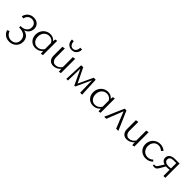

<svg xmlns="http://www.w3.org/2000/svg" viewBox="302 -2143 3923 3923"><g transform="rotate(45 2263.5 -181.5)"><path d="M430 86Q430 144 403 190.5Q376 237 328.5 263Q281 289 221 289Q154 289 101.5 254.5Q49 220 28 150L77 129Q98 186 138 214Q178 242 230 242Q297 242 335 202.5Q373 163 373 100Q373 24 320 -18.5Q267 -61 162 -61V-101Q250 -101 298 -141.5Q346 -182 346 -248Q346 -303 312.5 -336Q279 -369 225 -369Q177 -369 141.5 -340Q106 -311 91 -251L39 -263Q62 -343 113 -380.5Q164 -418 232 -418Q309 -418 355.5 -375.5Q402 -333 402 -260Q402 -199 368 -154.5Q334 -110 276 -92Q349 -77 389.5 -31Q430 15 430 86Z M906 -418V-5L857 5L850 -70Q789 4 694 4Q637 4 593.5 -22Q550 -48 526 -93.5Q502 -139 502 -197Q502 -259 530.5 -309.5Q559 -360 607.5 -389Q656 -418 715 -418Q757 -418 792 -401.5Q827 -385 851 -352L857 -408ZM848 -121V-299Q804 -375 721 -375Q676 -375 640.5 -353Q605 -331 585 -291.5Q565 -252 565 -202Q565 -131 604 -84.5Q643 -38 707 -38Q748 -38 784.5 -58Q821 -78 848 -121Z M1099 -651H1152Q1152 -597 1177.5 -563.5Q1203 -530 1245 -530Q1288 -530 1313.5 -563.5Q1339 -597 1339 -652L1392 -651Q1392 -580 1352 -536.5Q1312 -493 1245 -493Q1179 -493 1139 -536.5Q1099 -580 1099 -651ZM1426 -418V-5L1376 5L1369 -72Q1337 -34 1294.5 -15Q1252 4 1207 4Q1144 4 1105.5 -37.5Q1067 -79 1067 -152V-408L1127 -418V-171Q1127 -109 1154.5 -74.5Q1182 -40 1231 -40Q1268 -40 1304.5 -60.5Q1341 -81 1367 -121V-408Z M1987 0 1979 -351 1826 -18H1800L1643 -351L1634 0H1587L1605 -412H1664L1818 -95L1966 -412H2024L2044 0Z M2572 -418V-5L2523 5L2516 -70Q2455 4 2360 4Q2303 4 2259.5 -22Q2216 -48 2192 -93.5Q2168 -139 2168 -197Q2168 -259 2196.5 -309.5Q2225 -360 2273.5 -389Q2322 -418 2381 -418Q2423 -418 2458 -401.5Q2493 -385 2517 -352L2523 -408ZM2514 -121V-299Q2470 -375 2387 -375Q2342 -375 2306.5 -353Q2271 -331 2251 -291.5Q2231 -252 2231 -202Q2231 -131 2270 -84.5Q2309 -38 2373 -38Q2414 -38 2450.5 -58Q2487 -78 2514 -121Z M3027 0 2883 -359 2741 0H2681L2860 -413H2912L3091 0Z M3548 -418V-5L3498 5L3491 -72Q3459 -34 3416.5 -15Q3374 4 3329 4Q3266 4 3227.5 -37.5Q3189 -79 3189 -152V-408L3249 -418V-171Q3249 -109 3276.5 -74.5Q3304 -40 3353 -40Q3390 -40 3426.5 -60.5Q3463 -81 3489 -121V-408Z M3672 -201Q3672 -262 3700.5 -311.5Q3729 -361 3779 -389.5Q3829 -418 3890 -418Q3972 -418 4032 -364L3997 -325Q3946 -374 3883 -374Q3816 -374 3775.5 -326Q3735 -278 3735 -207Q3735 -158 3755.5 -120Q3776 -82 3811.5 -61.5Q3847 -41 3891 -41Q3924 -41 3954.5 -53.5Q3985 -66 4009 -89L4039 -60Q3975 5 3881 5Q3821 5 3773.5 -21.5Q3726 -48 3699 -94.5Q3672 -141 3672 -201Z M4447 -413V0H4393V-178Q4350 -173 4315 -173Q4299 -173 4291 -174L4243 -89Q4214 -35 4192 -14Q4170 7 4133 7Q4110 7 4083 -3L4095 -33Q4104 -30 4116 -30Q4139 -30 4154.5 -46Q4170 -62 4200 -111L4246 -182Q4203 -193 4178.5 -220.5Q4154 -248 4154 -288Q4154 -348 4197 -380.5Q4240 -413 4320 -413ZM4393 -218V-372H4310Q4262 -372 4235.5 -351.5Q4209 -331 4209 -295Q4209 -256 4240 -234.5Q4271 -213 4324 -213Q4355 -213 4393 -218Z"/></g></svg>

Font: Ysabeau Infant Semilight
Style: Regular
Weight: 300
Designer: Christian Thalmann (Catharsis Fonts)
Version: Version 0.003